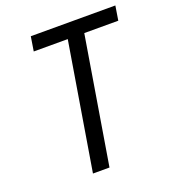

<svg xmlns="http://www.w3.org/2000/svg" viewBox="-134 -837 844 939"><g transform="rotate(-20 288.0 -367.5)"><path d="M189 0H275L384 -660H561L573 -735H133L121 -660H298Z"/></g></svg>

Font: Iosevka Sparkle Oblique
Style: Regular
Weight: 400
Italic angle: -9°
Designer: Belleve Invis
Foundry: Belleve Invis
Version: Version 4.5.0; ttfautohint (v1.8.3)